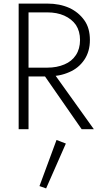

<svg xmlns="http://www.w3.org/2000/svg" viewBox="-20 -720 563 1070"><path d="M203 -334 435 0H503L264 -334ZM84 -700V0H139V-700ZM244 -700H113V-651H244Q297 -651 338 -633Q380 -614 403 -581Q426 -546 426 -497Q426 -448 403 -413Q380 -378 339 -361Q297 -343 244 -343H113V-294H244Q312 -294 366 -318Q418 -340 450 -387Q481 -433 481 -497Q481 -564 450 -607Q418 -652 366 -676Q312 -700 244 -700ZM295 60 200 317 237 330 347 80Z"/></svg>

Font: NM-font
Style: Light
Weight: 500
Designer: ""
Foundry: ""
Version: ""